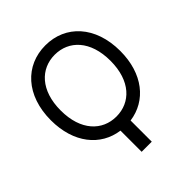

<svg xmlns="http://www.w3.org/2000/svg" viewBox="-249 -897 1259 1259"><g transform="rotate(-45 380.5 -267.0)"><path d="M702.4 -363.6C702.4 -594.5 566.8 -737.2 380.7 -737.2C194.6 -737.2 58.9 -594.5 58.9 -363.6C58.9 -152.7 172.2 -15.3 333.8 6.7V203.1H427.6V6.7C589.1 -15.3 702.4 -152.7 702.4 -363.6ZM149.9 -363.6C149.9 -550.4 251.1 -650.2 380.7 -650.2C510.3 -650.2 611.5 -550.8 611.5 -363.6C611.5 -176.5 510.3 -77.1 380.7 -77.1C251.1 -77.1 149.9 -176.5 149.9 -363.6Z"/></g></svg>

Font: Margiela Sans Text
Style: Regular
Weight: 400
Designer: Stefan Endress, Andreas Faust
Version: Version 1.100;FEAKit 1.0